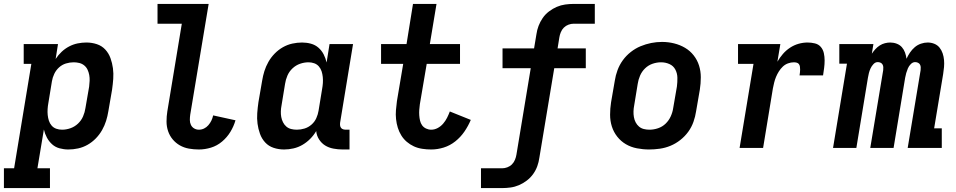

<svg xmlns="http://www.w3.org/2000/svg" viewBox="-58 -755 4878 980"><path d="M-38 205V104H14L102 -429H63V-530H238L226 -454Q239 -474 256.5 -490.5Q274 -507 295 -518Q316 -529 338.5 -533.5Q361 -538 383 -538Q411 -538 436.5 -529.5Q462 -521 479.5 -502Q497 -483 506 -458Q515 -433 518.5 -406.5Q522 -380 520 -352.5Q518 -325 514 -297L495 -187Q491 -162 483.5 -138Q476 -114 463 -91Q450 -68 431 -48.5Q412 -29 389 -16Q366 -3 341 2.5Q316 8 291 8Q268 8 246 2Q224 -4 208 -18.5Q192 -33 181.5 -52.5Q171 -72 166 -94L133 104H197V205ZM259 -93Q280 -93 301.5 -100.5Q323 -108 340 -124Q357 -140 366 -161Q375 -182 378 -203L397 -313Q399 -328 399.5 -343Q400 -358 397.5 -372Q395 -386 389 -399Q383 -412 372 -421Q361 -430 347 -433.5Q333 -437 318 -437Q298 -437 278.5 -431Q259 -425 243.5 -411Q228 -397 219 -378Q210 -359 207 -340L189 -230Q186 -214 185 -198.5Q184 -183 185.5 -168Q187 -153 191.5 -139Q196 -125 205.5 -114Q215 -103 229 -98Q243 -93 259 -93Z M957 8Q931 8 906 3.5Q881 -1 860 -13Q839 -25 823.5 -43.5Q808 -62 800 -85.5Q792 -109 792 -135Q792 -161 796 -186L870 -634H746V-735H1007L913 -170Q911 -156 911 -142.5Q911 -129 916.5 -117.5Q922 -106 933 -99.5Q944 -93 957 -93Q971 -93 983.5 -99Q996 -105 1005.5 -116Q1015 -127 1021 -139.5Q1027 -152 1030 -166L1144 -141Q1135 -110 1118 -82Q1101 -54 1075.5 -32.5Q1050 -11 1019 -1.5Q988 8 957 8Z M1392 8Q1364 8 1338.5 -0.5Q1313 -9 1295.5 -28Q1278 -47 1269 -72Q1260 -97 1256.5 -123.5Q1253 -150 1255 -177.5Q1257 -205 1261 -233L1280 -343Q1284 -368 1291.5 -392Q1299 -416 1312 -439Q1325 -462 1344 -481.5Q1363 -501 1386 -514Q1409 -527 1434 -532.5Q1459 -538 1484 -538Q1507 -538 1529 -532Q1551 -526 1567.5 -511.5Q1584 -497 1594 -477.5Q1604 -458 1609 -436L1624 -530H1744L1678 -129Q1677 -121 1678 -114Q1679 -107 1683 -102Q1687 -97 1693.5 -95Q1700 -93 1708 -93H1726V8H1691Q1667 8 1643.5 3.5Q1620 -1 1601.5 -12.5Q1583 -24 1570.5 -43.5Q1558 -63 1556 -86Q1543 -64 1525 -46Q1507 -28 1485.5 -15.5Q1464 -3 1440 2.5Q1416 8 1392 8ZM1457 -93Q1477 -93 1496.5 -99Q1516 -105 1532 -119Q1548 -133 1556.5 -152Q1565 -171 1568 -190L1586 -300Q1589 -316 1590 -331.5Q1591 -347 1589.5 -362Q1588 -377 1583.5 -391Q1579 -405 1569.5 -416Q1560 -427 1546 -432Q1532 -437 1517 -437Q1495 -437 1473.5 -429.5Q1452 -422 1435 -406Q1418 -390 1409 -369Q1400 -348 1397 -327L1379 -217Q1376 -202 1375.5 -187Q1375 -172 1377.5 -158Q1380 -144 1386.5 -131Q1393 -118 1403.5 -109Q1414 -100 1428 -96.5Q1442 -93 1457 -93Z M2143 8Q2120 8 2097 4.5Q2074 1 2054.5 -8Q2035 -17 2018.5 -31Q2002 -45 1990.5 -63.5Q1979 -82 1972.5 -103Q1966 -124 1963.5 -147Q1961 -170 1963 -193Q1965 -216 1968 -239L2000 -429H1887V-530H2017L2050 -735H2170L2136 -530H2290V-429H2120L2085 -223Q2083 -209 2082 -194.5Q2081 -180 2082 -166Q2083 -152 2086 -139Q2089 -126 2096.5 -115.5Q2104 -105 2116.5 -99Q2129 -93 2143 -93Q2160 -93 2176 -101.5Q2192 -110 2204 -124Q2216 -138 2224 -154Q2232 -170 2238 -186L2345 -143Q2332 -112 2312.5 -83.5Q2293 -55 2266 -33.5Q2239 -12 2207 -2Q2175 8 2143 8Z M2397 205V104H2505Q2518 104 2531.5 99Q2545 94 2555 84Q2565 74 2570.5 60.5Q2576 47 2578 34L2651 -407H2507V-508H2668L2680 -580Q2683 -602 2691 -623Q2699 -644 2712 -663Q2725 -682 2744 -696.5Q2763 -711 2784 -720Q2805 -729 2827 -732Q2849 -735 2870 -735H2978V-634H2870Q2857 -634 2843.5 -629Q2830 -624 2820 -614Q2810 -604 2804.5 -590.5Q2799 -577 2797 -564L2788 -508H2932V-407H2771L2695 50Q2692 72 2684.5 93Q2677 114 2663.5 133Q2650 152 2631 166.5Q2612 181 2591 190Q2570 199 2548 202Q2526 205 2505 205Z M3255 8Q3224 8 3193 2Q3162 -4 3136.5 -19Q3111 -34 3092.5 -57.5Q3074 -81 3065 -109.5Q3056 -138 3056 -169.5Q3056 -201 3061 -233L3080 -343Q3084 -370 3094 -397Q3104 -424 3121 -447.5Q3138 -471 3161.5 -489.5Q3185 -508 3211.5 -519Q3238 -530 3265.5 -535.5Q3293 -541 3321 -541Q3353 -541 3383 -533.5Q3413 -526 3438.5 -511Q3464 -496 3482.5 -472.5Q3501 -449 3510 -420.5Q3519 -392 3519 -360.5Q3519 -329 3514 -297L3495 -187Q3491 -160 3481.5 -133Q3472 -106 3455 -82.5Q3438 -59 3414.5 -40.5Q3391 -22 3364.5 -11Q3338 0 3310 4Q3282 8 3255 8ZM3257 -93Q3279 -93 3301 -100.5Q3323 -108 3339.5 -124Q3356 -140 3365.5 -161Q3375 -182 3378 -203L3397 -313Q3400 -336 3399.5 -358.5Q3399 -381 3389 -400Q3379 -419 3359 -428Q3339 -437 3316 -437Q3294 -437 3272.5 -429.5Q3251 -422 3234.5 -406Q3218 -390 3209 -369Q3200 -348 3197 -327L3179 -217Q3176 -202 3175.5 -187Q3175 -172 3177.5 -157.5Q3180 -143 3186.5 -130.5Q3193 -118 3203.5 -109Q3214 -100 3228 -96.5Q3242 -93 3257 -93Z M3717 0 3788 -429H3709V-530H3925L3910 -440Q3922 -461 3938 -479.5Q3954 -498 3974.5 -511.5Q3995 -525 4018 -531.5Q4041 -538 4064 -538Q4083 -538 4101.5 -533.5Q4120 -529 4131.5 -515.5Q4143 -502 4147 -484Q4151 -466 4151 -446.5Q4151 -427 4148.5 -408Q4146 -389 4143 -370H4023Q4024 -377 4025 -384.5Q4026 -392 4026 -399.5Q4026 -407 4025 -414.5Q4024 -422 4020 -427.5Q4016 -433 4009 -435Q4002 -437 3994 -437Q3979 -437 3964 -431.5Q3949 -426 3937.5 -415Q3926 -404 3917.5 -390.5Q3909 -377 3903 -362.5Q3897 -348 3893.5 -333.5Q3890 -319 3887 -304L3837 0Z M4194 0 4265 -430H4226V-530H4400L4392 -481Q4400 -493 4410 -504Q4420 -515 4432.5 -523Q4445 -531 4459 -534.5Q4473 -538 4486 -538Q4503 -538 4519 -532Q4535 -526 4545.5 -514Q4556 -502 4561.5 -486.5Q4567 -471 4569 -455Q4576 -471 4586.5 -486.5Q4597 -502 4611 -514Q4625 -526 4642.5 -532Q4660 -538 4677 -538Q4695 -538 4711 -531.5Q4727 -525 4737.5 -512Q4748 -499 4753.5 -482.5Q4759 -466 4760.5 -448.5Q4762 -431 4760.5 -413Q4759 -395 4756 -377L4710 -100H4749V0H4575L4641 -397Q4642 -405 4641.5 -412.5Q4641 -420 4637.5 -426Q4634 -432 4627 -435Q4620 -438 4613 -438Q4601 -438 4591 -428Q4581 -418 4576 -406Q4571 -394 4567.5 -382Q4564 -370 4562 -358L4503 0H4384L4450 -397Q4451 -405 4450.5 -412.5Q4450 -420 4446.5 -426Q4443 -432 4436.5 -435Q4430 -438 4422 -438Q4410 -438 4400.5 -428Q4391 -418 4385.5 -406Q4380 -394 4377 -382Q4374 -370 4372 -358L4313 0Z"/></svg>

Font: Iosevka Curly Slab Extended
Style: Bold Italic
Weight: 700
Width: 7
Italic angle: -9°
Monospace: yes
Designer: Belleve Invis
Foundry: Belleve Invis
Version: Version 11.0.0; ttfautohint (v1.8.3)